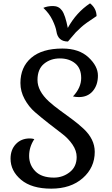

<svg xmlns="http://www.w3.org/2000/svg" viewBox="-20 -1102 669 1147"><path d="M272 -496Q302 -469 338.5 -442.5Q375 -416 411.5 -389Q448 -362 478 -334Q546 -271 546 -195Q546 -101 474.5 -38Q403 25 286 25Q169 25 106 -28Q43 -81 43 -154Q43 -208 75 -241.5Q107 -275 158 -275Q172 -275 185 -271Q154 -224 154 -170.5Q154 -117 191 -79Q228 -41 302 -41Q355 -41 396.5 -73.5Q438 -106 438 -164Q438 -202 413 -238.5Q388 -275 351 -303Q314 -331 270 -365.5Q226 -400 189 -432Q152 -464 127 -510Q102 -556 102 -606Q102 -701 166.5 -756.5Q231 -812 353 -812Q452 -812 508.5 -759.5Q565 -707 565 -650.5Q565 -594 534.5 -558Q504 -522 451 -522Q433 -522 416 -526Q465 -578 465 -636Q465 -694 429 -723.5Q393 -753 337.5 -753Q282 -753 243 -721Q204 -689 204 -624Q204 -559 272 -496ZM239 -1055Q263 -1066 297 -1066Q331 -1066 350.5 -1039Q370 -1012 385 -935Q436 -1028 518 -1082Q556 -1052 557 -1006Q488 -961 464.5 -939Q441 -917 433 -909Q425 -901 407.5 -879.5Q390 -858 386 -854Q326 -854 317 -915Q313 -941 294 -981Q275 -1021 239 -1055Z"/></svg>

Font: Merienda
Style: Regular
Weight: 400
Designer: Eduardo Rodriguez Tunni
Foundry: Eduardo Rodriguez Tunni
Version: Version 1.001